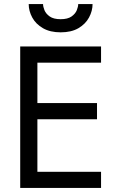

<svg xmlns="http://www.w3.org/2000/svg" viewBox="-20 -930 590 950"><path d="M193 -910Q193 -897 200 -879.5Q207 -862 226 -848.5Q245 -835 280 -835Q315 -835 334 -848.5Q353 -862 360 -879.5Q367 -897 367 -910H438Q438 -876 420.5 -843.5Q403 -811 368 -790.5Q333 -770 280 -770Q228 -770 192.5 -790.5Q157 -811 139.5 -843.5Q122 -876 122 -910ZM80 0V-700H480V-620H165V-420H460V-340H165V-80H480V0Z"/></svg>

Font: Jost
Style: Regular
Weight: 400
Version: Version 3.710